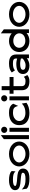

<svg xmlns="http://www.w3.org/2000/svg" viewBox="1852 -2542 702 4445"><g transform="rotate(-90 2202.5 -320.0)"><path d="M22 -324C22 -239 91 -212 173 -200C242 -190 329 -189 387 -175C412 -168 425 -161 425 -142C425 -99 373 -80 283 -80C173 -80 118 -94 60 -147L38 -166L56 -53L58 -51C110 0 199 11 291 11C466 11 522 -57 522 -137C522 -203 481 -235 433 -253C359 -277 238 -270 160 -290C134 -297 120 -303 120 -320C120 -355 179 -371 261 -371C361 -371 409 -358 442 -326L457 -311L465 -398L463 -401C427 -447 338 -462 253 -462C104 -462 22 -400 22 -324Z M571 -226C571 -95 691 11 861 11C1031 11 1148 -95 1148 -226C1148 -357 1031 -462 861 -462C691 -462 571 -357 571 -226ZM663 -226C663 -307 752 -371 861 -371C970 -371 1056 -307 1056 -226C1056 -145 969 -80 861 -80C752 -80 663 -145 663 -226Z M1203 0H1296V-651L1203 -582Z M1347 -573C1347 -533 1380 -502 1419 -502C1458 -502 1491 -533 1491 -573C1491 -613 1458 -644 1419 -644C1380 -644 1347 -613 1347 -573ZM1373 0H1466V-451H1373Z M1527 -226C1527 -193 1532 -160 1543 -131C1575 -48 1663 11 1809 11C1913 11 1989 -18 2040 -54L2045 -57L2027 -165L1990 -134C1951 -104 1891 -82 1809 -82C1781 -82 1756 -86 1732 -93C1668 -112 1623 -157 1623 -226C1623 -246 1628 -266 1637 -283C1665 -332 1723 -370 1815 -370C1904 -370 1942 -349 1964 -276L1972 -250L2023 -364L2021 -369C1976 -450 1889 -462 1809 -462C1764 -462 1723 -456 1685 -443C1590 -410 1527 -337 1527 -226Z M2076 -573C2076 -533 2109 -502 2148 -502C2187 -502 2220 -533 2220 -573C2220 -613 2187 -644 2148 -644C2109 -644 2076 -613 2076 -573ZM2102 0H2195V-451H2102Z M2254 -357H2336V-161C2338 -52 2404 11 2541 11C2617 11 2647 -9 2680 -32L2687 -37L2646 -118L2636 -111C2606 -89 2604 -80 2541 -80C2463 -80 2430 -110 2430 -170V-357H2642V-449H2430V-632H2336V-449H2254Z M2711 -137C2711 -46 2788 11 2909 11C2984 11 3046 -25 3077 -48V0H3163V-296C3163 -407 3098 -462 2958 -462C2856 -462 2797 -439 2754 -403L2747 -397L2796 -324L2805 -332C2847 -363 2886 -371 2958 -371C3039 -371 3070 -353 3070 -298V-273C3045 -281 2998 -293 2947 -293C2808 -293 2711 -250 2711 -137ZM2808 -138C2808 -189 2867 -204 2947 -204C2998 -204 3049 -191 3070 -186V-147C3058 -135 2993 -78 2913 -78C2847 -78 2808 -97 2808 -138Z M3220 -226C3220 -108 3301 11 3473 11C3555 11 3615 -17 3659 -55V0H3746V-582L3653 -651V-399C3612 -435 3554 -462 3473 -462C3335 -462 3220 -367 3220 -226ZM3318 -226C3318 -295 3377 -363 3478 -363C3586 -363 3653 -295 3653 -226C3653 -143 3588 -84 3478 -84C3382 -84 3318 -150 3318 -226Z M3804 -226C3804 -95 3924 11 4094 11C4264 11 4381 -95 4381 -226C4381 -357 4264 -462 4094 -462C3924 -462 3804 -357 3804 -226ZM3896 -226C3896 -307 3985 -371 4094 -371C4203 -371 4289 -307 4289 -226C4289 -145 4202 -80 4094 -80C3985 -80 3896 -145 3896 -226Z"/></g></svg>

Font: Charger Pro
Style: ExBdSuExt
Weight: 400
Designer: Jasper
Foundry: Cannot Into Space Fonts
Version: Version 1.09